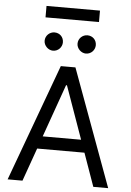

<svg xmlns="http://www.w3.org/2000/svg" viewBox="-68 -1140 812 1189"><g transform="rotate(5 338.0 -545.5)"><path d="M117.9 0 191.1 -206H485.1L558.2 0H650.6L383.5 -727.3H292.6L25.6 0ZM171.9 -1019.9H504.3V-1090.9H171.9ZM179 -875C179 -845.2 206 -818.2 235.8 -818.2C268.5 -818.2 292.6 -845.2 292.6 -875C292.6 -907.7 268.5 -931.8 235.8 -931.8C206 -931.8 179 -907.7 179 -875ZM218.8 -284.1 335.2 -612.2H340.9L457.4 -284.1ZM383.5 -875C383.5 -845.2 410.5 -818.2 440.3 -818.2C473 -818.2 497.2 -845.2 497.2 -875C497.2 -907.7 473 -931.8 440.3 -931.8C410.5 -931.8 383.5 -907.7 383.5 -875Z"/></g></svg>

Font: Magic Ui Pro
Style: Regular
Weight: 400
Designer: Stefan Endress, Andreas Faust
Version: Version 1.000;FEAKit 1.0